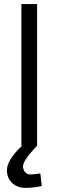

<svg xmlns="http://www.w3.org/2000/svg" viewBox="-20 -716 287 942"><path d="M85 0H88C66 19 14 72 14 119C14 173 54 206 106 206C140 206 185 197 185 197L178 135C178 135 143 140 129 140C106 140 93 121 93 100C93 68 158 3 161 0H162V-696H85Z"/></svg>

Font: TitilliumText22L
Style: 400 wt
Weight: 400
Designer: Campivisivi
Foundry: Campivisivi
Version: 1.000